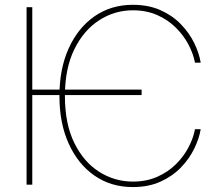

<svg xmlns="http://www.w3.org/2000/svg" viewBox="-20 -757 889 787"><path d="M560.5 -389.6V-367.2H96.7V-389.6ZM802.7 -500H779.3Q772.5 -536.1 752.7 -574Q732.9 -611.8 700.7 -643.8Q668.5 -675.8 624.3 -695.3Q580.1 -714.8 524.4 -714.8Q450.2 -714.8 386.7 -674.1Q323.2 -633.3 284.7 -554.9Q246.1 -476.6 246.1 -363.3Q246.1 -249 284.7 -170.9Q323.2 -92.8 386.7 -52.7Q450.2 -12.7 524.4 -12.7Q580.1 -12.7 624.3 -32.2Q668.5 -51.8 700.7 -83.5Q732.9 -115.2 752.7 -153.1Q772.5 -190.9 779.3 -227.5H802.7Q796.4 -189 776.1 -147.5Q755.9 -106 721.4 -70.3Q687 -34.7 637.9 -12.5Q588.9 9.8 524.4 9.8Q435.1 9.8 367.4 -37.1Q299.8 -84 261.7 -168Q223.6 -252 223.6 -363.3Q223.6 -475.1 261.7 -559.1Q299.8 -643.1 367.4 -690.2Q435.1 -737.3 524.4 -737.3Q588.9 -737.3 637.9 -715.3Q687 -693.4 721.4 -657.7Q755.9 -622.1 776.1 -580.6Q796.4 -539.1 802.7 -500ZM112.3 -727.5V0H88.9V-727.5Z"/></svg>

Font: Inter 28pt Thin
Style: Regular
Weight: 250
Designer: Rasmus Andersson
Foundry: rsms
Version: Version 4.001;git-66647c0bb